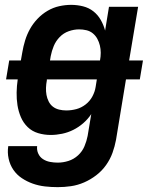

<svg xmlns="http://www.w3.org/2000/svg" viewBox="-20 -548 640 791"><path d="M218 223Q191 223 165 220Q139 217 115 208.5Q91 200 70 186Q49 172 35 151.5Q21 131 15.5 105.5Q10 80 14 54H133Q131 70 137.5 84.5Q144 99 157 107.5Q170 116 186 119Q202 122 218 122Q240 122 262 115Q284 108 301.5 92Q319 76 328 54.5Q337 33 341 12L356 -78Q342 -57 323 -40.5Q304 -24 282 -13Q260 -2 236 3Q212 8 189 8Q162 8 137 0.5Q112 -7 94 -24.5Q76 -42 66 -65.5Q56 -89 52 -114.5Q48 -140 48.5 -167Q49 -194 53 -221H5L18 -299H66L72 -333Q76 -357 83.5 -381.5Q91 -406 103.5 -428.5Q116 -451 134.5 -470.5Q153 -490 176 -503.5Q199 -517 224 -522.5Q249 -528 273 -528Q298 -528 322 -522Q346 -516 364.5 -501.5Q383 -487 395 -466Q407 -445 413 -422L429 -520H549L512 -299H569L556 -221H499L458 28Q453 55 443.5 81.5Q434 108 417 132Q400 156 376.5 174Q353 192 326.5 203.5Q300 215 272.5 219Q245 223 218 223ZM186 -299H392Q395 -315 395 -330.5Q395 -346 391.5 -360.5Q388 -375 381 -388Q374 -401 362.5 -410.5Q351 -420 336 -423.5Q321 -427 306 -427Q285 -427 263.5 -419.5Q242 -412 226 -395.5Q210 -379 201.5 -358.5Q193 -338 189 -317ZM253 -93Q274 -93 294.5 -98.5Q315 -104 332.5 -117.5Q350 -131 360.5 -150.5Q371 -170 374 -190L379 -221H173V-217Q170 -201 169.5 -186Q169 -171 171.5 -157Q174 -143 180.5 -130Q187 -117 198 -108.5Q209 -100 223.5 -96.5Q238 -93 253 -93Z"/></svg>

Font: Iosevka SS04 Extended Oblique
Style: Bold
Weight: 700
Width: 7
Italic angle: -9°
Monospace: yes
Designer: Belleve Invis
Foundry: Belleve Invis
Version: Version 19.0.0; ttfautohint (v1.8.4)